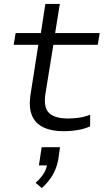

<svg xmlns="http://www.w3.org/2000/svg" viewBox="-20 -663 531 982"><path d="M303 8Q243 8 201.5 -12Q160 -32 143.5 -72.5Q127 -113 135 -172L176 -434H50L60 -494H189L212 -643H286L262 -494H490L480 -434H253L212 -181Q202 -112 231.5 -84.5Q261 -57 328 -57Q356 -57 384 -61Q412 -65 441 -76V-17Q414 -4 378 2Q342 8 303 8ZM194 299 162 272Q188 249 203.5 224.5Q219 200 222 172L233 183H179L193 90H287L278 153Q270 197 249 232.5Q228 268 194 299Z"/></svg>

Font: Nunito Sans 7pt Expanded Light
Style: Italic
Weight: 300
Width: 7
Italic angle: -9°
Designer: Vernon Adams
Foundry: Vernon Adams
Version: Version 3.101;gftools[0.9.27]